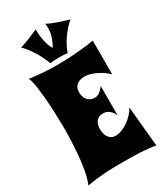

<svg xmlns="http://www.w3.org/2000/svg" viewBox="-231 -1029 966 1130"><g transform="rotate(-30 251.5 -464.5)"><path d="M484.9 6.8Q459.5 2 432.9 -0.7Q406.2 -3.4 376.7 -4.9Q347.2 -6.3 313.7 -6.6Q280.3 -6.8 241.2 -6.8Q222.7 -6.8 197 -6.3Q171.4 -5.9 141.8 -3.9Q112.3 -2 81.1 1.7Q49.8 5.4 20 11.2Q30.8 -10.7 38.6 -44.2Q46.4 -77.6 51.5 -115.2Q56.6 -152.8 59.6 -191.9Q62.5 -231 64 -264.6Q65.4 -298.3 65.7 -323Q65.9 -347.7 65.9 -356.9Q65.9 -358.9 65.7 -372.1Q65.4 -385.3 64.9 -406.2Q64.5 -427.2 63.5 -454.3Q62.5 -481.4 60.8 -510.7Q59.1 -540 56.4 -569.8Q53.7 -599.6 50 -626.2Q46.4 -652.8 41.7 -674.1Q37.1 -695.3 30.8 -708Q78.6 -701.2 125 -698Q171.4 -694.8 214.8 -694.8Q268.1 -694.8 314.5 -697.8Q360.8 -700.7 395.5 -704.6Q436 -709 469.2 -714.8V-485.8Q440.9 -512.2 415 -526.4Q389.2 -540.5 369.1 -547.4Q345.7 -555.2 325.2 -556.2Q300.8 -556.2 285.4 -550Q270 -543.9 261.5 -534.4Q252.9 -524.9 250 -512.9Q247.1 -501 247.1 -488.8Q247.1 -476.1 250.7 -463.4Q254.4 -450.7 262.2 -440.4Q270 -430.2 282.5 -423.6Q294.9 -417 312 -417Q326.2 -417 337.9 -423.6Q349.6 -430.2 357.9 -438.5Q367.7 -447.8 376 -460V-261.2Q368.2 -279.8 357.7 -290.5Q347.2 -301.3 337.2 -306.4Q327.1 -311.5 319.1 -312.7Q311 -314 308.1 -314Q276.4 -314 260.7 -294.4Q245.1 -274.9 245.1 -244.1Q245.1 -221.7 250.2 -206.1Q255.4 -190.4 263.9 -180.7Q272.5 -170.9 283.9 -166.5Q295.4 -162.1 308.1 -162.1Q327.6 -162.1 350.1 -170.9Q372.6 -179.7 393.3 -194.3Q414.1 -209 431.4 -227.8Q448.7 -246.6 459 -266.1ZM418 -888.2Q399.9 -873.5 382.8 -854.5Q365.7 -835.4 350.6 -813.7Q335.4 -792 323.5 -769Q311.5 -746.1 304.2 -724.1Q291.5 -727.1 277.6 -727.5Q263.7 -728 251 -728Q234.4 -728 218.5 -727.3Q202.6 -726.6 187 -724.1Q179.2 -744.6 168.2 -767.6Q157.2 -790.5 143.8 -812.5Q130.4 -834.5 115.2 -854.5Q100.1 -874.5 84 -890.1Q116.2 -899.9 148.2 -912.8Q180.2 -925.8 210.9 -939.9Q210.9 -922.9 212.6 -903.6Q214.4 -884.3 218 -864.7Q221.7 -845.2 228 -827.1Q234.4 -809.1 244.1 -794.9Q259.3 -821.3 269 -850.6Q278.8 -879.9 278.8 -910.2Q278.8 -917.5 278.3 -925Q277.8 -932.6 276.9 -939.9Q309.1 -922.9 345.9 -910.9Q382.8 -898.9 418 -888.2Z"/></g></svg>

Font: Spicy Rice
Style: Regular
Weight: 400
Version: Version 1.000